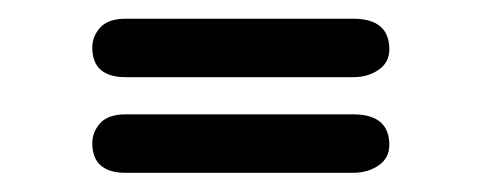

<svg xmlns="http://www.w3.org/2000/svg" viewBox="-20 -425 507 202"><path d="M112.3 -405.3H351.6Q389.6 -405.3 389.6 -373Q389.6 -359.4 378.4 -351.6Q367.2 -343.8 351.6 -343.8H112.3Q77.1 -343.8 77.1 -375Q77.1 -386.7 85.4 -396Q93.8 -405.3 112.3 -405.3ZM112.3 -304.7H351.6Q389.6 -304.7 389.6 -272.5Q389.6 -258.8 378.4 -251Q367.2 -243.2 351.6 -243.2H112.3Q77.1 -243.2 77.1 -274.4Q77.1 -286.1 85.4 -295.4Q93.8 -304.7 112.3 -304.7Z"/></svg>

Font: Jura
Style: Medium
Weight: 500
Version: Version 2.6.1